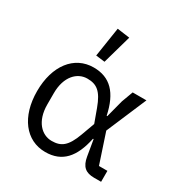

<svg xmlns="http://www.w3.org/2000/svg" viewBox="-182 -915 1008 1063"><g transform="rotate(30 322.0 -384.0)"><path d="M292 -585 344 -769 264 -780 235 -592ZM608 0V-70H554L491 -260L600 -516H512L485 -443L456 -332H452C424 -464 363 -528 257 -528C133 -528 50 -421 50 -258C50 -95 133 12 257 12C365 12 423 -55 450 -184H454L471 -83C481 -23 509 0 563 0ZM257 -59C194 -59 136 -114 136 -222V-294C136 -402 194 -457 257 -457C317 -457 351 -433 384 -343L415 -258L384 -173C351 -83 317 -59 257 -59Z"/></g></svg>

Font: Braiins Sans
Style: Regular
Weight: 400
Designer: Mike Abbink, Paul van der Laan, Pieter van Rosmalen, Jiri Chlebus, Lubos Buracinsky
Foundry: Bold Monday, Sudetype
Version: Version 1.000;hotconv 1.0.109;makeotfexe 2.5.65596